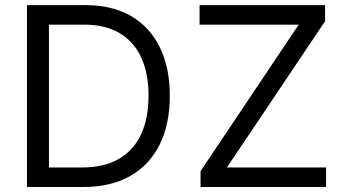

<svg xmlns="http://www.w3.org/2000/svg" viewBox="-20 -748 1384 768"><path d="M312.5 0H137.7V-78.1H306.6Q397 -78.1 456.3 -112.8Q515.6 -147.5 544.9 -211.9Q574.2 -276.4 574.2 -365.2Q574.2 -453.1 545.4 -516.8Q516.6 -580.6 459.2 -615Q401.9 -649.4 316.4 -649.4H133.8V-727.5H322.3Q428.2 -727.5 503.7 -684.1Q579.1 -640.6 619.1 -559.3Q659.2 -478 659.2 -365.2Q659.2 -251.5 618.7 -169.7Q578.1 -87.9 500.7 -43.9Q423.3 0 312.5 0ZM175.8 -727.5V0H87.9V-727.5ZM782.2 0V-63.5L1174.8 -649.4H778.3V-727.5H1280.3V-663.1L887.7 -78.1H1284.2V0Z"/></svg>

Font: Inter V
Style: 
Weight: 400
Designer: Rasmus Andersson
Foundry: rsms
Version: Version 4.000;git-a3f224843